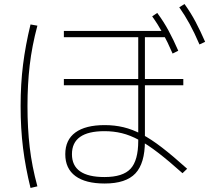

<svg xmlns="http://www.w3.org/2000/svg" viewBox="-20 -875 1040 950"><path d="M498 33Q403 33 353 -4Q303 -41 303 -112Q303 -183 353 -219.5Q403 -256 498 -256Q547 -256 591 -245.5Q635 -235 681 -211Q727 -187 781.5 -145Q836 -103 906 -40L883 -18Q816 -78 763.5 -118.5Q711 -159 667.5 -182.5Q624 -206 583 -216Q542 -226 497 -226Q336 -226 336 -112Q336 1 497 1Q588 1 626 -40Q664 -81 664 -178V-691H296V-722H805V-691H697V-177Q697 -67 650 -17Q603 33 498 33ZM296 -453V-484H887V-453ZM834 -610Q809 -668 785 -711.5Q761 -755 733 -794L758 -811Q790 -768 814.5 -722.5Q839 -677 862 -624ZM967 -655Q942 -713 918.5 -756Q895 -799 867 -839L893 -855Q924 -812 948 -766.5Q972 -721 995 -668ZM131 55Q106 -46 94 -142.5Q82 -239 82 -350Q82 -459 94 -555Q106 -651 131 -754L165 -748Q138 -647 127 -552Q116 -457 116 -350Q116 -241 127 -146.5Q138 -52 165 47Z"/></svg>

Font: M PLUS 1 Thin ExtraLight
Style: Regular
Weight: 250
Version: Version 1.001